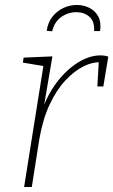

<svg xmlns="http://www.w3.org/2000/svg" viewBox="-20 -753 456 773"><path d="M77 0 157 -502 167 -485 72 -501 75 -521 191 -526 154 -308 146 -299Q169 -369 208 -420.5Q247 -472 293.5 -501Q340 -530 384 -530Q402 -530 416 -525L396 -405H372L378 -510L384 -502Q353 -504 316.5 -486Q280 -468 244 -430Q208 -392 180 -332.5Q152 -273 138 -191L108 0ZM289 -733Q317 -733 340.5 -721Q364 -709 376 -686Q388 -663 383 -628H359Q361 -667 340 -685.5Q319 -704 288 -704Q254 -704 226.5 -684.5Q199 -665 190 -627L168 -629Q173 -664 192 -687Q211 -710 236.5 -721.5Q262 -733 289 -733Z"/></svg>

Font: Bitter Thin ExtraLight
Style: Italic
Weight: 250
Italic angle: -9°
Version: Version 2.002